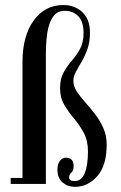

<svg xmlns="http://www.w3.org/2000/svg" viewBox="-20 -732 482 764"><path d="M278 11.5Q249.5 11.5 229 -6Q208.5 -23.5 208.5 -57.5Q208.5 -78.5 218 -91.5Q227.5 -104.5 243 -104.5Q273 -104.5 273 -70.5Q273 -54 264 -45.5Q255 -37 255 -26.5Q255 -11.5 276 -11.5Q305 -11.5 317.5 -43.5Q330 -75.5 330 -129Q330 -173 313.2 -203.8Q296.5 -234.5 274.5 -260.5Q252.5 -286.5 235.8 -314.8Q219 -343 219 -381Q219 -419 233.2 -444.2Q247.5 -469.5 266 -490.8Q284.5 -512 298.5 -537.5Q312.5 -563 312.5 -601.5Q312.5 -646 291.5 -667.5Q270.5 -689 238 -689Q207.5 -689 191 -665.2Q174.5 -641.5 168.5 -602.5Q162.5 -563.5 162.5 -517.5V0H22.5V-24H69.5V-485Q69.5 -589 114.2 -650.5Q159 -712 231.5 -712Q277.5 -712 307.8 -683.5Q338 -655 338 -602Q338 -565 328 -537Q318 -509 305 -487Q292 -465 282 -446.5Q272 -428 272 -410Q272 -389 285.5 -368.2Q299 -347.5 318.8 -325.5Q338.5 -303.5 358 -278.2Q377.5 -253 391 -223Q404.5 -193 404.5 -156.5Q404.5 -73.5 367 -31Q329.5 11.5 278 11.5Z"/></svg>

Font: Imbue 50pt Medium
Style: Regular
Weight: 500
Designer: Tyler Finck
Foundry: Etcetera Type Company
Version: Version 1.102; ttfautohint (v1.8.3)